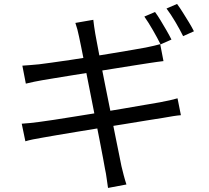

<svg xmlns="http://www.w3.org/2000/svg" viewBox="-20 -872 1040 955"><path d="M751.1 -812.3Q764.1 -794.9 778.9 -770.3Q793.8 -745.8 808.2 -720.8Q822.6 -695.8 832.8 -675.3L778.7 -651.2Q763.9 -681.6 740.9 -721.4Q718 -761.2 698 -789.6ZM860.7 -852.4Q874.3 -834 889.9 -809.1Q905.6 -784.2 920.5 -759.7Q935.4 -735.2 944.6 -716.4L890.9 -692.2Q874.6 -725.1 852 -763.4Q829.4 -801.6 808.2 -829.6ZM373.2 -689.6Q369.4 -709 364.8 -725.8Q360.3 -742.7 354.9 -758L444.1 -773.5Q445.5 -759.7 448.3 -740.2Q451.1 -720.8 453.9 -704.3Q455.7 -694.6 462.5 -657.9Q469.3 -621.2 479.9 -566.2Q490.5 -511.2 503.4 -447.3Q516.4 -383.3 529.3 -318.5Q542.2 -253.7 553.5 -196.8Q564.8 -139.9 573.2 -99.6Q581.6 -59.2 584.1 -45.4Q589.1 -24 595.5 0.2Q601.9 24.5 608.9 45.6L517.3 62.8Q513.3 37.4 510.3 14.1Q507.4 -9.2 502.4 -31.2Q500.3 -44.5 492.8 -84.1Q485.3 -123.8 474.5 -179.8Q463.6 -235.8 450.7 -300.2Q437.8 -364.7 425.4 -428.7Q413 -492.7 401.9 -547.7Q390.8 -602.7 383.4 -640.5Q376 -678.4 373.2 -689.6ZM91.2 -545.4Q109.9 -546.8 130.4 -548.3Q150.9 -549.8 174.5 -552.2Q197.4 -555.2 238.3 -560.7Q279.2 -566.2 331 -574Q382.8 -581.8 438.3 -590.6Q493.8 -599.4 545.8 -608.2Q597.8 -617 639.5 -624Q681.2 -631 705.1 -635.6Q727 -640 745.7 -644.4Q764.5 -648.7 776.9 -652.3L793.1 -568.1Q782 -567.1 761.6 -564.1Q741.2 -561.2 721.4 -558.2Q695.7 -554.2 652.6 -547.5Q609.5 -540.8 557.1 -532.3Q504.7 -523.8 449.4 -515.1Q394.1 -506.4 342.8 -498.1Q291.4 -489.8 251.4 -483.2Q211.3 -476.5 189.5 -472.9Q168.7 -469.2 149.9 -465.4Q131 -461.6 108.5 -456ZM88.1 -256.7Q106 -257.7 131.4 -260.3Q156.8 -262.9 176.3 -265.7Q203.3 -269.1 248.9 -276.1Q294.5 -283.1 352 -292.4Q409.6 -301.7 470.9 -311.5Q532.2 -321.3 590.4 -331.4Q648.5 -341.5 696.8 -349.8Q745.1 -358.1 775 -363.1Q804 -368.5 825.5 -373.4Q847.1 -378.2 863 -383L879.8 -299Q864.5 -298 841.2 -294.3Q818 -290.5 789.6 -285.5Q756.1 -280.5 706.8 -272.4Q657.5 -264.3 599.2 -254.8Q541 -245.3 480.6 -235.8Q420.2 -226.3 364.6 -216.8Q309 -207.3 264.6 -200.1Q220.1 -192.9 194.5 -187.9Q165.4 -183.1 144 -178.7Q122.6 -174.3 106.2 -169.3Z"/></svg>

Font: Noto Sans JP
Style: Regular
Weight: 100
Designer: Ryoko NISHIZUKA 西塚涼子 (kana, bopomofo & ideographs); Paul D. Hunt (Latin, Greek & Cyrillic); Sandoll Communications 산돌커뮤니
Foundry: Adobe
Version: Version 2.004;hotconv 1.0.118;makeotfexe 2.5.65603